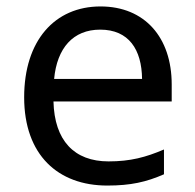

<svg xmlns="http://www.w3.org/2000/svg" viewBox="-20 -566 604 596"><path d="M292 -546C150 -546 55 -440 55 -264C55 -85 160 10 313 10C386 10 434 -1 489 -25V-102C433 -78 385 -65 317 -65C210 -65 149 -130 146 -251H513V-304C513 -450 429 -546 292 -546ZM291 -474C380 -474 420 -412 421 -321H148C157 -417 207 -474 291 -474Z"/></svg>

Font: Noto Sans Inscriptional Parthian
Style: Regular
Weight: 400
Designer: Monotype Design Team
Foundry: Monotype Imaging Inc.
Version: Version 2.003